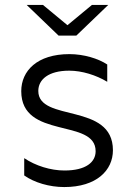

<svg xmlns="http://www.w3.org/2000/svg" viewBox="-20 -751 528 777"><path d="M240 6C371 6 437 -62 437 -143C437 -338 135 -255 135 -383C135 -429 176 -465 260 -465C312 -465 369 -447 414 -420V-490C378 -514 319 -532 261 -532C130 -532 66 -464 66 -382C66 -185 367 -274 367 -139C367 -95 328 -61 241 -61C185 -61 124 -80 78 -111V-41C119 -12 180 6 240 6ZM217 -607H289L418 -731H352L253 -649L154 -731H88Z"/></svg>

Font: Chess Sans
Style: Regular
Weight: 400
Designer: Wolf Bōese
Foundry: Wolf Bōese
Version: Version 7.223;Glyphs 3.3 (3306)